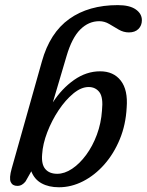

<svg xmlns="http://www.w3.org/2000/svg" viewBox="-20 -742 589 770"><path d="M247 -517.5 192 -331.5Q228 -387 277.2 -421.5Q326.5 -456 381.5 -456Q435.5 -456 464.5 -418.5Q493.5 -381 488 -310.5Q484.5 -242 460.5 -183.8Q436.5 -125.5 398.2 -82.2Q360 -39 313 -15Q266 9 216.5 9Q175.5 9 146.8 -6.8Q118 -22.5 105.5 -55L82.5 -14.5Q76.5 -6.5 68.2 -1.5Q60 3.5 49.5 3.5Q30 3.5 23 -12Q16 -27.5 27 -66.5L148 -495.5Q180 -610.5 257.8 -666Q335.5 -721.5 452.5 -721.5Q500 -721.5 524.5 -704.2Q549 -687 549 -661Q549 -639.5 535.2 -625.8Q521.5 -612 497 -612Q475.5 -612 456.2 -623.2Q437 -634.5 418 -645.8Q399 -657 378 -657Q335.5 -657 302 -623.8Q268.5 -590.5 247 -517.5ZM335.5 -393Q305.5 -393 274 -367Q242.5 -341 215 -299.8Q187.5 -258.5 169.5 -211.5Q151.5 -164.5 149 -123Q145.5 -83 161.8 -64Q178 -45 209.5 -45Q239 -45 269.2 -65.2Q299.5 -85.5 325.5 -120.8Q351.5 -156 368.5 -201.8Q385.5 -247.5 389 -298.5Q394.5 -351.5 378.8 -372.2Q363 -393 335.5 -393Z"/></svg>

Font: Fraunces 72pt S100
Style: Italic
Weight: 400
Italic angle: -16°
Version: Version 1.000; ttfautohint (v1.8.3)